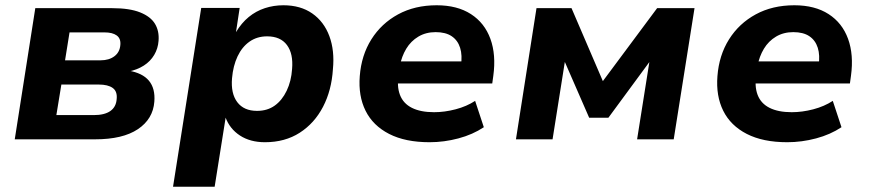

<svg xmlns="http://www.w3.org/2000/svg" viewBox="-20 -529 3301 729"><path d="M36 0 114 -498H406Q472 -498 512 -482Q552 -466 568.5 -438.5Q585 -411 582 -374Q580 -345 565.5 -320.5Q551 -296 526 -280Q501 -264 467 -257V-261Q521 -252 545.5 -222.5Q570 -193 566 -143Q561 -77 503.5 -38.5Q446 0 341 0ZM194 -92H336Q377 -92 399 -107.5Q421 -123 423 -153Q426 -182 408 -195Q390 -208 355 -208H213ZM227 -300H362Q394 -300 414.5 -315.5Q435 -331 437 -359Q439 -383 423 -394.5Q407 -406 377 -406H244Z M637 180 744 -499H890L876 -407Q897 -442 924.5 -464.5Q952 -487 985.5 -498Q1019 -509 1056 -509Q1121 -509 1165.5 -478Q1210 -447 1230.5 -392Q1251 -337 1244 -266Q1239 -186 1206.5 -123.5Q1174 -61 1118 -25Q1062 11 986 11Q930 11 891 -14.5Q852 -40 836 -84H837L795 180ZM956 -108Q995 -108 1023 -128Q1051 -148 1068.5 -184.5Q1086 -221 1089 -267Q1094 -325 1069.5 -358Q1045 -391 994 -391Q956 -391 927.5 -371Q899 -351 882 -315Q865 -279 861 -232Q856 -174 881 -141Q906 -108 956 -108Z M1611 11Q1519 11 1457.5 -20.5Q1396 -52 1368 -108.5Q1340 -165 1346 -240Q1352 -319 1390 -379.5Q1428 -440 1491.5 -474.5Q1555 -509 1638 -509Q1716 -509 1768 -475.5Q1820 -442 1842 -381.5Q1864 -321 1853 -241L1849 -212H1468L1481 -296H1745L1730 -280Q1736 -319 1727 -347.5Q1718 -376 1695 -391.5Q1672 -407 1634 -407Q1597 -407 1568.5 -390Q1540 -373 1522.5 -344Q1505 -315 1498 -278L1494 -249Q1486 -202 1498.5 -169Q1511 -136 1544 -119.5Q1577 -103 1628 -103Q1668 -103 1710 -114Q1752 -125 1784 -146L1817 -46Q1775 -18 1720.5 -3.5Q1666 11 1611 11Z M1939 0 2017 -498H2150L2269 -221L2475 -498H2617L2538 0H2399L2448 -309H2457L2290 -82H2217L2118 -309H2127L2078 0Z M2969 11Q2877 11 2815.5 -20.5Q2754 -52 2726 -108.5Q2698 -165 2704 -240Q2710 -319 2748 -379.5Q2786 -440 2849.5 -474.5Q2913 -509 2996 -509Q3074 -509 3126 -475.5Q3178 -442 3200 -381.5Q3222 -321 3211 -241L3207 -212H2826L2839 -296H3103L3088 -280Q3094 -319 3085 -347.5Q3076 -376 3053 -391.5Q3030 -407 2992 -407Q2955 -407 2926.5 -390Q2898 -373 2880.5 -344Q2863 -315 2856 -278L2852 -249Q2844 -202 2856.5 -169Q2869 -136 2902 -119.5Q2935 -103 2986 -103Q3026 -103 3068 -114Q3110 -125 3142 -146L3175 -46Q3133 -18 3078.5 -3.5Q3024 11 2969 11Z"/></svg>

Font: Nunito Sans 9pt ExtraBold
Style: Italic
Weight: 800
Italic angle: -9°
Version: Version 3.101;gftools[0.9.27]